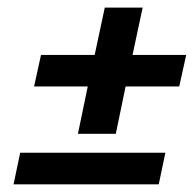

<svg xmlns="http://www.w3.org/2000/svg" viewBox="-20 -520 512 507"><path d="M285.8 -166.7 311.7 -291.7H453.3L471.7 -375H330L356.7 -500H256.7L230 -375H88.3L70 -291.7H211.7L185.8 -166.7ZM33.3 -116.7 15.8 -33.3H399.2L416.7 -116.7Z"/></svg>

Font: BoonHome
Style: Bold Oblique
Weight: 700
Italic angle: -12°
Designer: Sungsit Sawaiwan
Foundry: Sungsit Sawaiwan
Version: Version 0.2